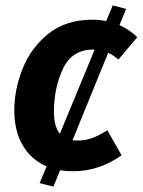

<svg xmlns="http://www.w3.org/2000/svg" viewBox="-20 -619 529 712"><path d="M378 -136 431 -43Q346 16 252 16Q223 16 203 12L178 73L127 60L153 -2Q95 -27 64 -80.5Q33 -134 33 -210Q33 -286 63.5 -363.5Q94 -441 159 -493.5Q224 -546 323 -546Q347 -546 374 -541L398 -599L448 -586L423 -526Q462 -508 489 -481L419 -398Q397 -417 381 -423L249 -99Q255 -98 269 -98Q297 -98 321.5 -107Q346 -116 378 -136ZM202 -123 331 -435H324Q247 -435 213.5 -364Q180 -293 180 -204Q180 -150 202 -123Z"/></svg>

Font: Fira Sans SemiBold
Style: Italic
Weight: 600
Italic angle: -8°
Designer: bBox Type GmbH & Carrois Corporate GbR & Edenspiekermann AG
Foundry: bBox Type GmbH & Carrois Corporate GbR & Edenspiekermann AG
Version: Version 4.301